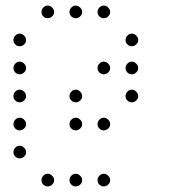

<svg xmlns="http://www.w3.org/2000/svg" viewBox="-20 -693 640 685"><path d="M149 -673Q141 -673 134.5 -666Q128 -659 128 -651V-649Q128 -641 134.5 -634.5Q141 -628 149 -628H151Q159 -628 166 -634.5Q173 -641 173 -649V-651Q173 -659 166 -666Q159 -673 151 -673ZM249 -673Q241 -673 234.5 -666Q228 -659 228 -651V-649Q228 -641 234.5 -634.5Q241 -628 249 -628H251Q259 -628 266 -634.5Q273 -641 273 -649V-651Q273 -659 266 -666Q259 -673 251 -673ZM349 -673Q341 -673 334.5 -666Q328 -659 328 -651V-649Q328 -641 334.5 -634.5Q341 -628 349 -628H351Q359 -628 366 -634.5Q373 -641 373 -649V-651Q373 -659 366 -666Q359 -673 351 -673ZM49 -573Q41 -573 34.5 -566Q28 -559 28 -551V-549Q28 -541 34.5 -534.5Q41 -528 49 -528H51Q59 -528 66 -534.5Q73 -541 73 -549V-551Q73 -559 66 -566Q59 -573 51 -573ZM449 -573Q441 -573 434.5 -566Q428 -559 428 -551V-549Q428 -541 434.5 -534.5Q441 -528 449 -528H451Q459 -528 466 -534.5Q473 -541 473 -549V-551Q473 -559 466 -566Q459 -573 451 -573ZM49 -473Q41 -473 34.5 -466Q28 -459 28 -451V-449Q28 -441 34.5 -434.5Q41 -428 49 -428H51Q59 -428 66 -434.5Q73 -441 73 -449V-451Q73 -459 66 -466Q59 -473 51 -473ZM349 -473Q341 -473 334.5 -466Q328 -459 328 -451V-449Q328 -441 334.5 -434.5Q341 -428 349 -428H351Q359 -428 366 -434.5Q373 -441 373 -449V-451Q373 -459 366 -466Q359 -473 351 -473ZM449 -473Q441 -473 434.5 -466Q428 -459 428 -451V-449Q428 -441 434.5 -434.5Q441 -428 449 -428H451Q459 -428 466 -434.5Q473 -441 473 -449V-451Q473 -459 466 -466Q459 -473 451 -473ZM49 -373Q41 -373 34.5 -366Q28 -359 28 -351V-349Q28 -341 34.5 -334.5Q41 -328 49 -328H51Q59 -328 66 -334.5Q73 -341 73 -349V-351Q73 -359 66 -366Q59 -373 51 -373ZM249 -373Q241 -373 234.5 -366Q228 -359 228 -351V-349Q228 -341 234.5 -334.5Q241 -328 249 -328H251Q259 -328 266 -334.5Q273 -341 273 -349V-351Q273 -359 266 -366Q259 -373 251 -373ZM449 -373Q441 -373 434.5 -366Q428 -359 428 -351V-349Q428 -341 434.5 -334.5Q441 -328 449 -328H451Q459 -328 466 -334.5Q473 -341 473 -349V-351Q473 -359 466 -366Q459 -373 451 -373ZM49 -273Q41 -273 34.5 -266Q28 -259 28 -251V-249Q28 -241 34.5 -234.5Q41 -228 49 -228H51Q59 -228 66 -234.5Q73 -241 73 -249V-251Q73 -259 66 -266Q59 -273 51 -273ZM249 -273Q241 -273 234.5 -266Q228 -259 228 -251V-249Q228 -241 234.5 -234.5Q241 -228 249 -228H251Q259 -228 266 -234.5Q273 -241 273 -249V-251Q273 -259 266 -266Q259 -273 251 -273ZM349 -273Q341 -273 334.5 -266Q328 -259 328 -251V-249Q328 -241 334.5 -234.5Q341 -228 349 -228H351Q359 -228 366 -234.5Q373 -241 373 -249V-251Q373 -259 366 -266Q359 -273 351 -273ZM49 -173Q41 -173 34.5 -166Q28 -159 28 -151V-149Q28 -141 34.5 -134.5Q41 -128 49 -128H51Q59 -128 66 -134.5Q73 -141 73 -149V-151Q73 -159 66 -166Q59 -173 51 -173ZM149 -73Q141 -73 134.5 -66Q128 -59 128 -51V-49Q128 -41 134.5 -34.5Q141 -28 149 -28H151Q159 -28 166 -34.5Q173 -41 173 -49V-51Q173 -59 166 -66Q159 -73 151 -73ZM249 -73Q241 -73 234.5 -66Q228 -59 228 -51V-49Q228 -41 234.5 -34.5Q241 -28 249 -28H251Q259 -28 266 -34.5Q273 -41 273 -49V-51Q273 -59 266 -66Q259 -73 251 -73ZM349 -73Q341 -73 334.5 -66Q328 -59 328 -51V-49Q328 -41 334.5 -34.5Q341 -28 349 -28H351Q359 -28 366 -34.5Q373 -41 373 -49V-51Q373 -59 366 -66Q359 -73 351 -73Z"/></svg>

Font: Doto Rounded Light
Style: Regular
Weight: 300
Monospace: yes
Version: Version 1.000